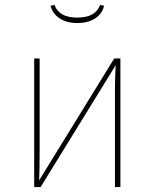

<svg xmlns="http://www.w3.org/2000/svg" viewBox="-20 -755 624 775"><path d="M292 -662Q249 -662 220.5 -681Q192 -700 184 -732L200 -735Q218 -684 292 -684Q366 -684 384 -735L400 -732Q393 -700 364.5 -681Q336 -662 292 -662ZM466 -519V0H444V-394Q444 -442 447 -492L144 0H118V-519H140V-146Q140 -73 138 -27L441 -519Z"/></svg>

Font: FiraGO Thin
Style: Regular
Weight: 100
Designer: bBox Type
Foundry: bBox Type GmbH
Version: Version 1.001;PS 001.001;hotconv 1.0.88;makeotf.lib2.5.64775